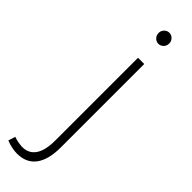

<svg xmlns="http://www.w3.org/2000/svg" viewBox="-360 -704 895 895"><g transform="rotate(45 87.5 -256.5)"><path d="M10 155Q54 156 77 123Q100 90 100 25V-521H141V29Q141 110 109.5 152Q78 194 17 194Q-17 194 -55 179L-44 144Q-20 153 10 155ZM156 -671Q156 -655 145.5 -644.5Q135 -634 121 -634Q107 -634 96.5 -644.5Q86 -655 86 -671Q86 -686 96.5 -696.5Q107 -707 121 -707Q135 -707 145.5 -696.5Q156 -686 156 -671Z"/></g></svg>

Font: Argentum Sans ExtraLight
Style: Regular
Weight: 275
Designer: Julieta Ulanovsky (Modified by Cristiano Sobral)
Foundry: Julieta Ulanovsky
Version: Version 1.000; ttfautohint (v1.5.65-e2d9)